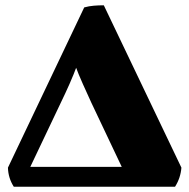

<svg xmlns="http://www.w3.org/2000/svg" viewBox="-20 -705 715 725"><path d="M298 -677Q316 -682 334.5 -683.5Q353 -685 372 -685L665 -72Q662 -33 641 0H32Q11 -33 10 -72ZM271 -458Q258 -423 242.5 -388Q227 -353 210 -318L64 -11L49 -75H534L470 -11L325 -317Q309 -352 293 -387.5Q277 -423 264 -458Z"/></svg>

Font: Vollkorn Black
Style: Regular
Weight: 900
Designer: Friedrich Althausen
Foundry: Friedrich Althausen
Version: Version 5.000